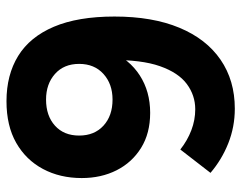

<svg xmlns="http://www.w3.org/2000/svg" viewBox="-96 -636 744 592"><g transform="rotate(90 276.0 -340.0)"><path d="M31 -321Q31 -438 65.5 -521Q100 -604 164 -648Q228 -692 315 -692Q371 -692 421.5 -672Q472 -652 513 -617L441 -524Q413 -546 381.5 -558Q350 -570 317 -570Q274 -570 239 -544Q204 -518 184 -461Q164 -404 165 -309H138Q163 -367 212.5 -399Q262 -431 328 -431Q391 -431 436 -403Q481 -375 505 -327.5Q529 -280 529 -220Q529 -153 501 -100.5Q473 -48 420.5 -18Q368 12 292 12Q211 12 152.5 -24Q94 -60 62.5 -134Q31 -208 31 -321ZM177 -212Q177 -165 208 -137.5Q239 -110 287 -110Q337 -110 367.5 -137.5Q398 -165 398 -212Q398 -259 367.5 -287Q337 -315 287 -315Q239 -315 208 -287Q177 -259 177 -212Z"/></g></svg>

Font: Gabarito SemiBold
Style: Regular
Weight: 600
Designer: Leandro Assis / Alvaro Franca / Felipe Casaprima
Foundry: Naipe Foundry
Version: Version 1.000